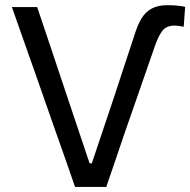

<svg xmlns="http://www.w3.org/2000/svg" viewBox="-20 -741 755 761"><path d="M277.5 0Q259.2 -53.5 237.9 -114.1Q216.6 -174.7 198.3 -226L120 -449.7Q106.4 -487.9 90.6 -532.8Q74.9 -577.6 58.5 -624Q42.2 -670.3 27.2 -713H127.3Q153.2 -636.5 182.4 -549.4Q211.6 -462.4 237 -386L335.1 -93.7H343.9L436.5 -369.6Q454.3 -424.1 473.7 -483.1Q493.1 -542 511.6 -597.8Q524 -639.4 540.1 -666.7Q556.3 -693.9 581.4 -707.2Q606.4 -720.5 644.5 -720.5Q658.3 -720.5 670.8 -719.7Q683.4 -718.9 694.3 -717.4Q705.3 -715.9 713.8 -714.1L708.2 -635.1Q697.6 -637.3 688.2 -638.4Q678.8 -639.6 671.1 -639.6Q639.7 -639.6 623.4 -618.7Q607.1 -597.7 592.3 -553.8Q573.3 -499.5 552.9 -440.5Q532.5 -381.4 512.7 -324.6Q492.9 -267.8 475.7 -218.6Q458.6 -168.5 439.1 -110.9Q419.6 -53.2 401.2 0Z"/></svg>

Font: Commissioner Thin
Style: Regular
Weight: 100
Designer: Kostas Bartsokas
Foundry: Kostas Bartsokas
Version: Version 1.001;gftools[0.9.23]